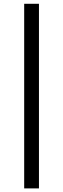

<svg xmlns="http://www.w3.org/2000/svg" viewBox="-20 -788 342 1040"><path d="M111 232.5V-767.5H191V232.5Z"/></svg>

Font: Newsreader 6pt
Style: Regular
Weight: 400
Designer: Hugues Gentile
Foundry: Production Type
Version: Version 1.003; ttfautohint (v1.8.3)